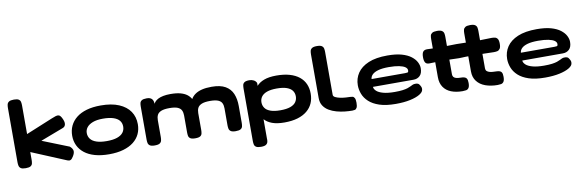

<svg xmlns="http://www.w3.org/2000/svg" viewBox="-59 -1255 6099 2007"><g transform="rotate(-10 2990.5 -252.0)"><path d="M614 -133Q642 -109 645.5 -85Q649 -61 628 -27Q612 0 597.5 6Q583 12 565.5 4.5Q548 -3 521 -14L197 -149V-66Q197 -46 193.5 -29Q190 -12 174.5 -1.5Q159 9 122 9Q86 9 70.5 -1.5Q55 -12 51 -29.5Q47 -47 47 -67V-644Q47 -664 51 -681Q55 -698 71 -708.5Q87 -719 123 -719Q159 -719 174.5 -708.5Q190 -698 193.5 -680.5Q197 -663 197 -643V-340L479 -456Q504 -466 523 -472.5Q542 -479 557 -474.5Q572 -470 586 -444Q609 -401 604.5 -373.5Q600 -346 574 -337L332 -245Z M1007 17Q921 17 856 -1.5Q791 -20 747 -54.5Q703 -89 680.5 -136.5Q658 -184 658 -240Q658 -298 680.5 -345.5Q703 -393 746.5 -428Q790 -463 855 -482Q920 -501 1006 -501Q1121 -501 1198.5 -468Q1276 -435 1315.5 -377Q1355 -319 1355 -241Q1355 -184 1333 -137Q1311 -90 1267 -55.5Q1223 -21 1158 -2Q1093 17 1007 17ZM1006 -123Q1073 -123 1116 -138Q1159 -153 1179.5 -180Q1200 -207 1200 -243Q1200 -280 1179.5 -306Q1159 -332 1115.5 -346.5Q1072 -361 1005 -361Q939 -361 896.5 -344.5Q854 -328 833.5 -301.5Q813 -275 813 -242Q813 -206 833.5 -179Q854 -152 897 -137.5Q940 -123 1006 -123Z M1491 9Q1455 9 1439.5 -2Q1424 -13 1420.5 -30Q1417 -47 1417 -67V-417Q1417 -437 1420.5 -453.5Q1424 -470 1440 -480.5Q1456 -491 1493 -491Q1530 -491 1547 -472.5Q1564 -454 1564 -421L1557 -404Q1563 -423 1577 -439.5Q1591 -456 1613.5 -467.5Q1636 -479 1668.5 -485.5Q1701 -492 1744 -492Q1808 -492 1850 -480.5Q1892 -469 1918.5 -449Q1945 -429 1961 -401Q1977 -430 2006.5 -450.5Q2036 -471 2079 -481.5Q2122 -492 2181 -492Q2273 -492 2326.5 -461.5Q2380 -431 2403.5 -375.5Q2427 -320 2427 -245V-66Q2427 -47 2423.5 -29.5Q2420 -12 2404 -1.5Q2388 9 2351 9Q2315 9 2299 -2Q2283 -13 2279.5 -30.5Q2276 -48 2276 -67V-246Q2276 -278 2265.5 -301Q2255 -324 2225.5 -336.5Q2196 -349 2139 -349Q2082 -349 2051 -336Q2020 -323 2008.5 -300Q1997 -277 1997 -245V-66Q1997 -47 1993.5 -29.5Q1990 -12 1974.5 -1.5Q1959 9 1921 9Q1885 9 1869 -2Q1853 -13 1850 -30.5Q1847 -48 1847 -67V-246Q1847 -278 1836 -301Q1825 -324 1795.5 -336.5Q1766 -349 1709 -349Q1652 -349 1621.5 -336.5Q1591 -324 1579.5 -301Q1568 -278 1568 -246V-66Q1568 -46 1564 -29Q1560 -12 1544.5 -1.5Q1529 9 1491 9Z M2869 8Q2789 8 2737.5 -11.5Q2686 -31 2657 -65Q2628 -99 2616.5 -146Q2605 -193 2605 -247Q2605 -296 2616.5 -339.5Q2628 -383 2657 -417Q2686 -451 2737.5 -470.5Q2789 -490 2869 -490Q2949 -490 3009 -472.5Q3069 -455 3109.5 -422.5Q3150 -390 3170 -344.5Q3190 -299 3190 -243Q3190 -186 3170 -140.5Q3150 -95 3109.5 -61.5Q3069 -28 3009 -10Q2949 8 2869 8ZM2583 216Q2547 216 2531 205.5Q2515 195 2511.5 177.5Q2508 160 2508 141V-415Q2508 -434 2511 -451.5Q2514 -469 2530 -480Q2546 -491 2582 -491Q2608 -491 2628.5 -480Q2649 -469 2658 -449V140Q2660 159 2656 176.5Q2652 194 2636 205Q2620 216 2583 216ZM2848 -125Q2914 -125 2954.5 -139.5Q2995 -154 3013.5 -180.5Q3032 -207 3032 -241Q3032 -276 3013.5 -301.5Q2995 -327 2955 -341.5Q2915 -356 2849 -356Q2785 -356 2745 -341.5Q2705 -327 2686 -301Q2667 -275 2667 -241Q2667 -207 2685.5 -180.5Q2704 -154 2744.5 -139.5Q2785 -125 2848 -125Z M3589 9Q3553 9 3509.5 4.5Q3466 0 3422.5 -12Q3379 -24 3343.5 -45Q3308 -66 3286 -99.5Q3264 -133 3264 -182V-644Q3264 -664 3267.5 -681Q3271 -698 3287 -709Q3303 -720 3339 -720Q3376 -720 3391.5 -709Q3407 -698 3410.5 -681Q3414 -664 3414 -644V-189Q3414 -173 3434.5 -162.5Q3455 -152 3484.5 -146Q3514 -140 3543 -138Q3572 -136 3590 -136Q3603 -136 3615.5 -133Q3628 -130 3636.5 -115Q3645 -100 3645 -65Q3645 -29 3636.5 -13Q3628 3 3615 6Q3602 9 3589 9Z M4049 19Q3945 19 3876 -4Q3807 -27 3766 -65Q3725 -103 3707.5 -149Q3690 -195 3690 -241Q3690 -313 3728.5 -370.5Q3767 -428 3846 -461.5Q3925 -495 4047 -495Q4138 -495 4199 -477.5Q4260 -460 4297.5 -431Q4335 -402 4352 -368.5Q4369 -335 4369 -304Q4369 -250 4342 -224Q4315 -198 4274 -198H3843Q3844 -175 3867 -153.5Q3890 -132 3938 -119Q3986 -106 4059 -106Q4110 -106 4143.5 -110.5Q4177 -115 4197.5 -122Q4218 -129 4231.5 -136Q4245 -143 4256.5 -148Q4268 -153 4284 -153Q4299 -154 4312 -148.5Q4325 -143 4335 -123Q4343 -109 4344.5 -99Q4346 -89 4344 -79Q4341 -54 4303.5 -31.5Q4266 -9 4201 5Q4136 19 4049 19ZM3843 -281H4199Q4214 -281 4224.5 -283Q4235 -285 4235 -305Q4235 -325 4214 -340Q4193 -355 4150 -364Q4107 -373 4041 -373Q3972 -373 3929.5 -361Q3887 -349 3866 -328.5Q3845 -308 3843 -281Z M4759 9Q4690 9 4638 -11.5Q4586 -32 4557.5 -74.5Q4529 -117 4529 -179V-339L4465 -337Q4436 -337 4424 -355Q4412 -373 4412 -413Q4412 -452 4425 -469.5Q4438 -487 4468 -487L4529 -485V-585Q4529 -605 4532.5 -621Q4536 -637 4552 -647.5Q4568 -658 4604 -658Q4640 -658 4656 -647Q4672 -636 4675.5 -619Q4679 -602 4679 -582V-485Q4703 -485 4729 -486Q4755 -487 4780 -487Q4804 -487 4830 -486Q4856 -485 4880 -485V-584Q4880 -605 4884 -621Q4888 -637 4903.5 -647.5Q4919 -658 4955 -658Q4991 -658 5007 -647Q5023 -636 5026.5 -619Q5030 -602 5030 -582V-484L5152 -487Q5171 -487 5188 -483.5Q5205 -480 5216 -464Q5227 -448 5227 -411Q5227 -375 5215.5 -359Q5204 -343 5187.5 -339.5Q5171 -336 5151 -336L5030 -339V-185Q5030 -167 5041 -156Q5052 -145 5074.5 -139.5Q5097 -134 5131 -134Q5154 -134 5171 -130Q5188 -126 5197 -112Q5206 -98 5206 -65Q5206 -29 5195 -13Q5184 3 5166.5 6Q5149 9 5131 9Q5059 9 5002 -11.5Q4945 -32 4912.5 -74.5Q4880 -117 4880 -179V-340Q4864 -340 4847.5 -339.5Q4831 -339 4814 -338Q4797 -337 4781 -337Q4756 -337 4730 -338.5Q4704 -340 4679 -340V-185Q4679 -167 4687.5 -156Q4696 -145 4714 -139.5Q4732 -134 4759 -134Q4782 -134 4799 -130Q4816 -126 4825.5 -112Q4835 -98 4835 -65Q4835 -29 4824 -13Q4813 3 4795.5 6Q4778 9 4759 9Z M5634 19Q5530 19 5461 -4Q5392 -27 5351 -65Q5310 -103 5292.5 -149Q5275 -195 5275 -241Q5275 -313 5313.5 -370.5Q5352 -428 5431 -461.5Q5510 -495 5632 -495Q5723 -495 5784 -477.5Q5845 -460 5882.5 -431Q5920 -402 5937 -368.5Q5954 -335 5954 -304Q5954 -250 5927 -224Q5900 -198 5859 -198H5428Q5429 -175 5452 -153.5Q5475 -132 5523 -119Q5571 -106 5644 -106Q5695 -106 5728.5 -110.5Q5762 -115 5782.5 -122Q5803 -129 5816.5 -136Q5830 -143 5841.5 -148Q5853 -153 5869 -153Q5884 -154 5897 -148.5Q5910 -143 5920 -123Q5928 -109 5929.5 -99Q5931 -89 5929 -79Q5926 -54 5888.5 -31.5Q5851 -9 5786 5Q5721 19 5634 19ZM5428 -281H5784Q5799 -281 5809.5 -283Q5820 -285 5820 -305Q5820 -325 5799 -340Q5778 -355 5735 -364Q5692 -373 5626 -373Q5557 -373 5514.5 -361Q5472 -349 5451 -328.5Q5430 -308 5428 -281Z"/></g></svg>

Font: Fredoka Expanded SemiBold
Style: Regular
Weight: 600
Width: 7
Designer: Ben Nathan
Foundry: Milena B. Brandão, Ben Nathan
Version: Version 2.001